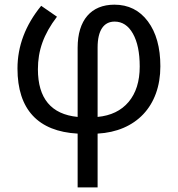

<svg xmlns="http://www.w3.org/2000/svg" viewBox="-20 -566 765 826"><path d="M399.9 240.2V8.8C563.5 0 669.9 -107.9 669.9 -280.8C669.9 -361.8 651.9 -426.3 616.2 -474.1C580.6 -522 532.2 -545.9 472.2 -545.9C372.1 -545.9 314 -479.5 314 -360.8V-63C200.2 -74.2 143.1 -142.6 143.1 -268.1C143.1 -348.1 167 -418 225.1 -494.1L157.2 -541C89.4 -458 55.2 -368.2 55.2 -271C55.2 -95.2 144 -0.5 314 8.8V240.2ZM581.1 -279.8C581.1 -215.8 564.9 -165 533.2 -127.4C501.5 -89.8 457 -68.4 399.9 -63V-361.8C399.9 -436 426.8 -473.1 473.1 -473.1C505.9 -473.1 532.2 -456.1 551.8 -421.4C571.3 -386.7 581.1 -339.8 581.1 -279.8Z"/></svg>

Font: Noto Reveo Sans
Style: Regular
Weight: 400
Designer: Monotype Design team
Foundry: Monotype Imaging Inc.
Version: Version 1.04